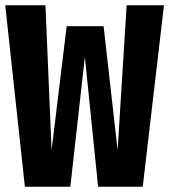

<svg xmlns="http://www.w3.org/2000/svg" viewBox="-23 -713 646 733"><path d="M603 -693 522 0H351.5L301 -495.5L245.5 0H72L-3 -693H150.5L174 -140L231.5 -613H372.5L426 -140L460.5 -693Z"/></svg>

Font: Fira Code Light
Style: Bold
Weight: 700
Monospace: yes
Version: Version 5.002